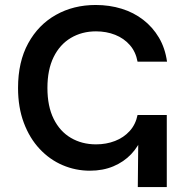

<svg xmlns="http://www.w3.org/2000/svg" viewBox="-20 -759 754 779"><path d="M344.7 -66.4Q286.6 -66.4 234.1 -88.9Q181.6 -111.3 140.9 -154.8Q100.1 -198.2 76.7 -260.7Q53.2 -323.2 53.2 -402.3Q53.2 -508.3 94.5 -583.5Q135.7 -658.7 207 -698.7Q278.3 -738.8 368.2 -738.8Q424.3 -738.8 473.4 -723.6Q522.5 -708.5 561 -678.7Q599.6 -648.9 624.8 -606.4Q649.9 -564 657.7 -508.8H538.1Q530.8 -548.8 506.8 -576.2Q482.9 -603.5 447.3 -617.7Q411.6 -631.8 369.6 -631.8Q312.5 -631.8 267.6 -605.2Q222.7 -578.6 197.5 -527.3Q172.4 -476.1 172.4 -402.3Q172.4 -327.6 197.8 -276.6Q223.1 -225.6 267.8 -199.5Q312.5 -173.3 369.6 -173.3Q411.1 -173.3 446.5 -187Q481.9 -200.7 506.1 -227.3Q530.3 -253.9 538.1 -292.5H573.2Q573.2 -246.6 557.6 -205.8Q542 -165 512.2 -133.5Q482.4 -102.1 439.9 -84.2Q397.5 -66.4 344.7 -66.4ZM539.1 0 542 -292.5H656.7V0Z"/></svg>

Font: Inter
Style: 540
Weight: 540
Designer: Rasmus Andersson
Foundry: rsms
Version: Version 4.001;git-66647c0bb